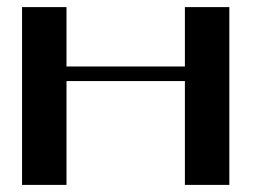

<svg xmlns="http://www.w3.org/2000/svg" viewBox="-20 -520 748 540"><path d="M625 -500V0H500V-292H167V0H42V-500H167V-333H500V-500Z"/></svg>

Font: okolaks
Style: Bold
Weight: 600
Width: 8
Version: Version 000.6.0